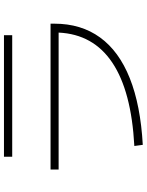

<svg xmlns="http://www.w3.org/2000/svg" viewBox="95 -832 747 978"><g transform="rotate(-90 469.0 -343.5)"><path d="M791.5 -418.9H93.8V-460H836.9V-440.4Q836.9 -304.7 766.8 -208Q696.8 -111.3 559.1 -56.4Q421.4 -1.5 219.7 9.8L213.9 -33.2Q493.2 -48.3 638.2 -145.3Q783.2 -242.2 791.5 -418.9ZM159.2 -697.3H778.3V-655.3H159.2Z"/></g></svg>

Font: Pretendard ExtraLight
Style: Regular
Weight: 200
Designer: Base glyphs from Inter by Rasmus Andersson; Hangeul glyphs from Noto Sans CJK(Source Han Sans) by Jang Soo-young and Kan
Foundry: Kil Hyung-jin
Version: Version 1.309